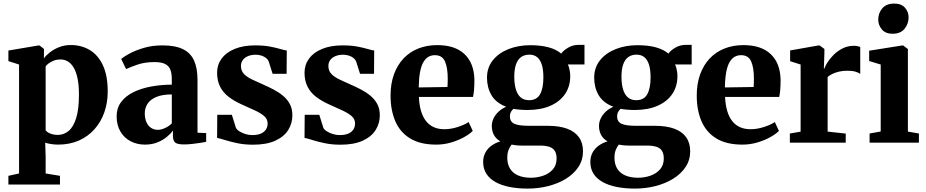

<svg xmlns="http://www.w3.org/2000/svg" viewBox="-20 -816 5293 1098"><path d="M28 239.5V189.5L89 176V-447L28 -466.5V-527L199.5 -556H206L231.5 -536L231 -482Q243 -499 265.5 -516.8Q288 -534.5 318.5 -546.5Q349 -558.5 384.5 -558.5Q445 -558.5 492.8 -530.2Q540.5 -502 568.2 -443.2Q596 -384.5 596 -292.5Q596 -229 576.8 -174Q557.5 -119 520.5 -77.2Q483.5 -35.5 431 -12.2Q378.5 11 311.5 11Q291 11 270.2 7.5Q249.5 4 238.5 0L241 78V176L323 189.5V239.5ZM310.5 -44.5Q345.5 -44.5 372.8 -67.5Q400 -90.5 415.8 -141.2Q431.5 -192 431.5 -274Q431.5 -329 423.5 -367.5Q415.5 -406 401 -430Q386.5 -454 367.5 -465Q348.5 -476 326 -476Q305.5 -476 288.8 -469.8Q272 -463.5 259.8 -454.5Q247.5 -445.5 241 -437V-71Q248.5 -60 267.5 -52.2Q286.5 -44.5 310.5 -44.5Z M809 11Q764 11 727.2 -8Q690.5 -27 668.8 -63.5Q647 -100 647 -151.5Q647 -198 672.2 -232Q697.5 -266 741.2 -288Q785 -310 842 -320.8Q899 -331.5 962.5 -332V-363Q962.5 -396.5 954 -418Q945.5 -439.5 924 -450.2Q902.5 -461 863 -461Q808 -461 766.2 -446.5Q724.5 -432 701 -421L673 -479Q686.5 -491 720 -509.2Q753.5 -527.5 802 -542Q850.5 -556.5 909 -556.5Q982 -556.5 1026 -535Q1070 -513.5 1089.8 -469.8Q1109.5 -426 1109.5 -358.5V-57L1159 -55V-5Q1147.5 -2.5 1126 1Q1104.5 4.5 1079.2 7.2Q1054 10 1032.5 10Q996.5 10 982.8 0Q969 -10 969 -40.5V-69.5Q957.5 -52.5 935 -33.8Q912.5 -15 880.8 -2Q849 11 809 11ZM883 -73.5Q901.5 -73.5 924.2 -84Q947 -94.5 962.5 -110.5V-276Q907.5 -276 873.2 -261.2Q839 -246.5 823.5 -222.2Q808 -198 808 -168.5Q808 -138.5 817.5 -117.2Q827 -96 843.8 -84.8Q860.5 -73.5 883 -73.5Z M1427 11.5Q1379 11.5 1339 3.2Q1299 -5 1269 -14.5Q1239 -24 1221.5 -27.5L1222.5 -159.5H1306L1329 -85.5Q1334.5 -74 1349.8 -64.5Q1365 -55 1384.5 -49.2Q1404 -43.5 1422 -43.5Q1452.5 -43.5 1472 -52Q1491.5 -60.5 1501 -75.8Q1510.5 -91 1510.5 -109.5Q1510.5 -135 1491 -152Q1471.5 -169 1437.8 -184.5Q1404 -200 1359.5 -220Q1318.5 -238.5 1287.2 -262.5Q1256 -286.5 1238.8 -320.2Q1221.5 -354 1221.5 -400Q1221.5 -445.5 1247.2 -480.8Q1273 -516 1322 -536.2Q1371 -556.5 1439 -556.5Q1487.5 -556.5 1522 -550Q1556.5 -543.5 1580.2 -536.5Q1604 -529.5 1620 -527L1619 -394H1539L1516.5 -465Q1512 -476 1501.2 -484.5Q1490.5 -493 1475.2 -498Q1460 -503 1442 -503Q1417 -503 1398 -495Q1379 -487 1368.5 -472.8Q1358 -458.5 1358 -438.5Q1358 -410.5 1375.8 -392.5Q1393.5 -374.5 1422.5 -361Q1451.5 -347.5 1484 -333Q1515 -319.5 1545 -303.8Q1575 -288 1599.2 -267.8Q1623.5 -247.5 1637.8 -220.5Q1652 -193.5 1652 -156.5Q1652 -110.5 1628.2 -72.5Q1604.5 -34.5 1554.5 -11.5Q1504.5 11.5 1427 11.5Z M1927 11.5Q1879 11.5 1839 3.2Q1799 -5 1769 -14.5Q1739 -24 1721.5 -27.5L1722.5 -159.5H1806L1829 -85.5Q1834.5 -74 1849.8 -64.5Q1865 -55 1884.5 -49.2Q1904 -43.5 1922 -43.5Q1952.5 -43.5 1972 -52Q1991.5 -60.5 2001 -75.8Q2010.5 -91 2010.5 -109.5Q2010.5 -135 1991 -152Q1971.5 -169 1937.8 -184.5Q1904 -200 1859.5 -220Q1818.5 -238.5 1787.2 -262.5Q1756 -286.5 1738.8 -320.2Q1721.5 -354 1721.5 -400Q1721.5 -445.5 1747.2 -480.8Q1773 -516 1822 -536.2Q1871 -556.5 1939 -556.5Q1987.5 -556.5 2022 -550Q2056.5 -543.5 2080.2 -536.5Q2104 -529.5 2120 -527L2119 -394H2039L2016.5 -465Q2012 -476 2001.2 -484.5Q1990.5 -493 1975.2 -498Q1960 -503 1942 -503Q1917 -503 1898 -495Q1879 -487 1868.5 -472.8Q1858 -458.5 1858 -438.5Q1858 -410.5 1875.8 -392.5Q1893.5 -374.5 1922.5 -361Q1951.5 -347.5 1984 -333Q2015 -319.5 2045 -303.8Q2075 -288 2099.2 -267.8Q2123.5 -247.5 2137.8 -220.5Q2152 -193.5 2152 -156.5Q2152 -110.5 2128.2 -72.5Q2104.5 -34.5 2054.5 -11.5Q2004.5 11.5 1927 11.5Z M2474.5 11Q2383 11 2325.2 -24.5Q2267.5 -60 2240.5 -123.2Q2213.5 -186.5 2213.5 -269.5Q2213.5 -337.5 2233 -391Q2252.5 -444.5 2287.8 -481.8Q2323 -519 2372 -538.5Q2421 -558 2480.5 -558Q2582.5 -558 2636.8 -506.2Q2691 -454.5 2693 -360.5Q2693 -327 2691 -302.8Q2689 -278.5 2685 -261.5H2375.5Q2377.5 -216 2387.8 -181.5Q2398 -147 2416.2 -123.8Q2434.5 -100.5 2460.8 -88.8Q2487 -77 2521.5 -77Q2559 -77 2598.5 -90Q2638 -103 2660 -118L2683.5 -67.5Q2668 -51 2636 -32.8Q2604 -14.5 2562 -1.8Q2520 11 2474.5 11ZM2374.5 -316 2539 -318.5Q2539.5 -330.5 2540 -342Q2540.5 -353.5 2540.5 -365.5Q2540.5 -428.5 2524.8 -464.5Q2509 -500.5 2467 -500.5Q2447.5 -500.5 2431.2 -491.8Q2415 -483 2402.2 -462.2Q2389.5 -441.5 2382.5 -406Q2375.5 -370.5 2374.5 -316Z M2997.5 262.5Q2941 262.5 2894.2 253.2Q2847.5 244 2813.8 225.2Q2780 206.5 2761.5 177.8Q2743 149 2743 110.5Q2743 80 2755.8 56.5Q2768.5 33 2791 16.8Q2813.5 0.5 2841.5 -7.5Q2816 -22.5 2804.2 -45Q2792.5 -67.5 2792.5 -96Q2792.5 -118.5 2802.8 -139.5Q2813 -160.5 2831.2 -177.5Q2849.5 -194.5 2874.5 -205.5Q2816 -228 2790.5 -271.8Q2765 -315.5 2765 -372Q2765 -430 2798.8 -471.8Q2832.5 -513.5 2888.8 -535.5Q2945 -557.5 3011.5 -557.5Q3073 -557.5 3117 -545.5Q3161 -533.5 3189.5 -509.5Q3201 -526.5 3228.2 -543Q3255.5 -559.5 3290 -559.5H3322.5V-447.5H3227Q3231.5 -439.5 3234.5 -428.5Q3237.5 -417.5 3239.2 -405.2Q3241 -393 3241 -381Q3241 -322 3211.5 -278.5Q3182 -235 3127.2 -211Q3072.5 -187 2997 -187Q2975 -187 2954 -188.8Q2933 -190.5 2916 -193.5Q2906 -184.5 2901 -174.2Q2896 -164 2896 -150Q2896 -120.5 2920.8 -108.5Q2945.5 -96.5 3006 -96.5H3112.5Q3178.5 -96.5 3223.2 -80Q3268 -63.5 3291 -31Q3314 1.5 3314 49.5Q3314 99 3288 138.5Q3262 178 3217.2 205.8Q3172.5 233.5 3115.8 248Q3059 262.5 2997.5 262.5ZM3014.5 200.5Q3053.5 200.5 3087.2 188.5Q3121 176.5 3142 152.2Q3163 128 3163 90.5Q3163 65 3153.8 48.5Q3144.5 32 3123.2 24.2Q3102 16.5 3065.5 16.5H2960.5Q2945.5 16.5 2931.2 14.8Q2917 13 2905.5 11Q2895.5 23.5 2888.2 41.8Q2881 60 2881 86.5Q2881 122.5 2896.5 148Q2912 173.5 2941.8 186.8Q2971.5 200 3014.5 200.5ZM3005.5 -243Q3049.5 -243 3068.5 -277Q3087.5 -311 3087.5 -373.5Q3087.5 -416 3078.8 -445Q3070 -474 3052.2 -488.8Q3034.5 -503.5 3007 -503.5Q2979 -503.5 2959.8 -489.5Q2940.5 -475.5 2930.8 -447.5Q2921 -419.5 2921 -377Q2921 -336.5 2929.8 -306.2Q2938.5 -276 2957 -259.5Q2975.5 -243 3005.5 -243Z M3610.5 262.5Q3554 262.5 3507.2 253.2Q3460.5 244 3426.8 225.2Q3393 206.5 3374.5 177.8Q3356 149 3356 110.5Q3356 80 3368.8 56.5Q3381.5 33 3404 16.8Q3426.5 0.5 3454.5 -7.5Q3429 -22.5 3417.2 -45Q3405.5 -67.5 3405.5 -96Q3405.5 -118.5 3415.8 -139.5Q3426 -160.5 3444.2 -177.5Q3462.5 -194.5 3487.5 -205.5Q3429 -228 3403.5 -271.8Q3378 -315.5 3378 -372Q3378 -430 3411.8 -471.8Q3445.5 -513.5 3501.8 -535.5Q3558 -557.5 3624.5 -557.5Q3686 -557.5 3730 -545.5Q3774 -533.5 3802.5 -509.5Q3814 -526.5 3841.2 -543Q3868.5 -559.5 3903 -559.5H3935.5V-447.5H3840Q3844.5 -439.5 3847.5 -428.5Q3850.5 -417.5 3852.2 -405.2Q3854 -393 3854 -381Q3854 -322 3824.5 -278.5Q3795 -235 3740.2 -211Q3685.5 -187 3610 -187Q3588 -187 3567 -188.8Q3546 -190.5 3529 -193.5Q3519 -184.5 3514 -174.2Q3509 -164 3509 -150Q3509 -120.5 3533.8 -108.5Q3558.5 -96.5 3619 -96.5H3725.5Q3791.5 -96.5 3836.2 -80Q3881 -63.5 3904 -31Q3927 1.5 3927 49.5Q3927 99 3901 138.5Q3875 178 3830.2 205.8Q3785.5 233.5 3728.8 248Q3672 262.5 3610.5 262.5ZM3627.5 200.5Q3666.5 200.5 3700.2 188.5Q3734 176.5 3755 152.2Q3776 128 3776 90.5Q3776 65 3766.8 48.5Q3757.5 32 3736.2 24.2Q3715 16.5 3678.5 16.5H3573.5Q3558.5 16.5 3544.2 14.8Q3530 13 3518.5 11Q3508.5 23.5 3501.2 41.8Q3494 60 3494 86.5Q3494 122.5 3509.5 148Q3525 173.5 3554.8 186.8Q3584.5 200 3627.5 200.5ZM3618.5 -243Q3662.5 -243 3681.5 -277Q3700.5 -311 3700.5 -373.5Q3700.5 -416 3691.8 -445Q3683 -474 3665.2 -488.8Q3647.5 -503.5 3620 -503.5Q3592 -503.5 3572.8 -489.5Q3553.5 -475.5 3543.8 -447.5Q3534 -419.5 3534 -377Q3534 -336.5 3542.8 -306.2Q3551.5 -276 3570 -259.5Q3588.5 -243 3618.5 -243Z M4225.5 11Q4134 11 4076.2 -24.5Q4018.5 -60 3991.5 -123.2Q3964.5 -186.5 3964.5 -269.5Q3964.5 -337.5 3984 -391Q4003.5 -444.5 4038.8 -481.8Q4074 -519 4123 -538.5Q4172 -558 4231.5 -558Q4333.5 -558 4387.8 -506.2Q4442 -454.5 4444 -360.5Q4444 -327 4442 -302.8Q4440 -278.5 4436 -261.5H4126.5Q4128.5 -216 4138.8 -181.5Q4149 -147 4167.2 -123.8Q4185.5 -100.5 4211.8 -88.8Q4238 -77 4272.5 -77Q4310 -77 4349.5 -90Q4389 -103 4411 -118L4434.5 -67.5Q4419 -51 4387 -32.8Q4355 -14.5 4313 -1.8Q4271 11 4225.5 11ZM4125.5 -316 4290 -318.5Q4290.5 -330.5 4291 -342Q4291.5 -353.5 4291.5 -365.5Q4291.5 -428.5 4275.8 -464.5Q4260 -500.5 4218 -500.5Q4198.5 -500.5 4182.2 -491.8Q4166 -483 4153.2 -462.2Q4140.5 -441.5 4133.5 -406Q4126.5 -370.5 4125.5 -316Z M4497 0V-52.5L4558.5 -63V-447L4498.5 -466V-527.5L4660 -556H4667.5L4694.5 -536V-512.5L4691.5 -424H4694.5Q4698.5 -437.5 4712 -459Q4725.5 -480.5 4747.5 -502.5Q4769.5 -524.5 4798.5 -539.2Q4827.5 -554 4862 -554Q4875.5 -554 4884.5 -552Q4893.5 -550 4899.5 -547.5V-393.5Q4889.5 -401 4871.8 -406.2Q4854 -411.5 4825.5 -411.5Q4799 -411.5 4777.2 -406.2Q4755.5 -401 4739.5 -393Q4723.5 -385 4713 -376V-63.5L4816.5 -52V0Z M4953 0V-52.5L5016.5 -64V-447L4950.5 -467V-526L5139 -556H5145L5172 -535.5V-63.5L5235 -52.5V0ZM5084 -623Q5044 -623 5023.2 -647.8Q5002.5 -672.5 5002.5 -703Q5002.5 -741.5 5025.8 -768.5Q5049 -795.5 5093.5 -795.5H5094.5Q5134.5 -795.5 5155.2 -772Q5176 -748.5 5176 -717Q5176 -679.5 5152.8 -651.2Q5129.5 -623 5085 -623Z"/></svg>

Font: Merriweather 48pt ExtraBold
Style: Regular
Weight: 800
Version: Version 2.100